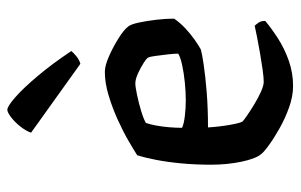

<svg xmlns="http://www.w3.org/2000/svg" viewBox="-164 -634 799 510"><g transform="rotate(-90 235.0 -379.5)"><path d="M261 0Q234 0 204.5 -10.5Q175 -21 148.5 -36Q122 -51 103.5 -64.5Q85 -78 80 -85Q68 -99 60 -137Q52 -175 52 -218Q52 -259 55.5 -296.5Q59 -334 65 -364.5Q71 -395 77 -414Q91 -423 116 -437.5Q141 -452 172 -466Q203 -480 236 -490Q269 -500 299 -500Q315 -500 340 -489Q365 -478 388 -463.5Q411 -449 419 -438Q425 -431 429.5 -410Q434 -389 437 -363.5Q440 -338 440 -316Q429 -300 414 -286Q399 -272 384 -261.5Q369 -251 358 -245Q348 -242 318 -237.5Q288 -233 245 -229.5Q202 -226 151 -226Q153 -195 158 -167Q163 -139 167 -134Q170 -131 183 -122Q196 -113 212.5 -103Q229 -93 245.5 -85.5Q262 -78 272 -78Q284 -78 305 -81Q326 -84 349.5 -88Q373 -92 392.5 -96Q412 -100 421 -102Q425 -98 429.5 -91.5Q434 -85 434 -74Q415 -58 388 -40.5Q361 -23 328.5 -11.5Q296 0 261 0ZM222 -285Q245 -285 270 -287.5Q295 -290 316 -294.5Q337 -299 347 -305Q347 -316 345 -333Q343 -350 341 -365Q339 -380 337 -384Q336 -388 323 -396.5Q310 -405 294.5 -412Q279 -419 268 -419Q259 -419 237.5 -414.5Q216 -410 194.5 -403.5Q173 -397 163 -391Q159 -380 156 -363.5Q153 -347 151.5 -329Q150 -311 150 -295Q160 -290 181.5 -287.5Q203 -285 222 -285ZM320 -565 137 -696Q142 -710 153.5 -724.5Q165 -739 178 -749Q191 -759 198 -759Q207 -759 231 -738Q255 -717 287.5 -678.5Q320 -640 354 -589Q350 -584 340.5 -576Q331 -568 320 -565Z"/></g></svg>

Font: Texturina Medium
Style: Regular
Weight: 500
Designer: Guillermo Torres Carreño
Foundry: Omnibus-Type
Version: Version 1.003